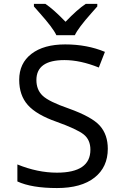

<svg xmlns="http://www.w3.org/2000/svg" viewBox="-20 -951 640 981"><path d="M68.8 -23.9V-110.8Q171.9 -68.8 271 -68.8Q441.9 -68.8 441.9 -186Q441.9 -236.8 407.5 -264.2Q373 -291.5 268.1 -329.1Q166.5 -364.7 122.3 -414.3Q78.1 -463.9 78.1 -543Q78.1 -627.9 140.9 -676Q203.6 -724.1 313 -724.1Q424.8 -724.1 516.1 -686L484.9 -606Q390.6 -644 309.1 -644Q166 -644 166 -542Q166 -492.2 198 -461.9Q230 -431.6 330.1 -397Q450.2 -354 490.5 -308.3Q530.8 -262.7 530.8 -190.9Q530.8 -97.2 463.1 -43.7Q395.5 9.8 271 9.8Q141.6 9.8 68.8 -23.9ZM477.1 -918Q464.8 -903.8 448.2 -885.3Q379.4 -808.1 362.3 -771H268.1Q251 -808.1 182.1 -885.3L153.3 -918V-931.2H211.9Q252 -904.8 314.9 -839.8Q374.5 -902.3 418 -931.2H477.1Z"/></svg>

Font: WenQuanYi Micro Hei Mono
Style: Regular
Weight: 400
Foundry: Ascender Corporation
Version: Version 0.2.0-beta